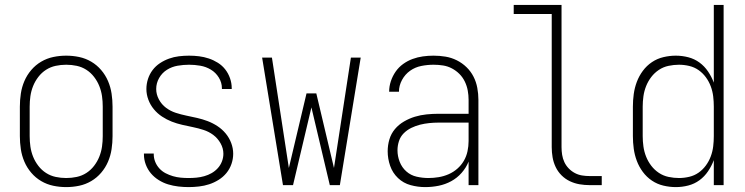

<svg xmlns="http://www.w3.org/2000/svg" viewBox="-20 -755 3040 783"><path d="M250 8Q223 8 197 2.5Q171 -3 148 -16.5Q125 -30 107.5 -50.5Q90 -71 79.5 -95.5Q69 -120 65 -146.5Q61 -173 61 -200V-320Q61 -347 65 -373.5Q69 -400 79.5 -424.5Q90 -449 107.5 -469.5Q125 -490 148 -503.5Q171 -517 197 -522.5Q223 -528 250 -528Q277 -528 303 -522.5Q329 -517 352 -503.5Q375 -490 392.5 -469.5Q410 -449 420.5 -424.5Q431 -400 435 -373.5Q439 -347 439 -320V-200Q439 -173 435 -146.5Q431 -120 420.5 -95.5Q410 -71 392.5 -50.5Q375 -30 352 -16.5Q329 -3 303 2.5Q277 8 250 8ZM250 -29Q272 -29 293 -33.5Q314 -38 332 -49.5Q350 -61 363.5 -78.5Q377 -96 385 -116Q393 -136 396 -157Q399 -178 399 -200V-320Q399 -342 396 -363Q393 -384 385 -404Q377 -424 363.5 -441.5Q350 -459 332 -470.5Q314 -482 293 -486.5Q272 -491 250 -491Q228 -491 207 -486.5Q186 -482 168 -470.5Q150 -459 136.5 -441.5Q123 -424 115 -404Q107 -384 104 -363Q101 -342 101 -320V-200Q101 -178 104 -157Q107 -136 115 -116Q123 -96 136.5 -78.5Q150 -61 168 -49.5Q186 -38 207 -33.5Q228 -29 250 -29Z M749 8Q728 8 707 5.5Q686 3 666 -3Q646 -9 627.5 -20.5Q609 -32 595.5 -48Q582 -64 574.5 -84Q567 -104 567 -125Q567 -126 567 -127Q567 -128 567 -129H607Q607 -128 607 -127.5Q607 -127 607 -126Q607 -110 613 -95Q619 -80 630 -68Q641 -56 655.5 -48.5Q670 -41 685.5 -36.5Q701 -32 717 -30.5Q733 -29 749 -29Q765 -29 781 -30.5Q797 -32 813 -36.5Q829 -41 843 -49Q857 -57 868 -69Q879 -81 885 -96.5Q891 -112 891 -128Q891 -150 879.5 -170.5Q868 -191 850 -204.5Q832 -218 810.5 -225Q789 -232 767 -236.5Q745 -241 723 -246Q701 -251 680.5 -259Q660 -267 641 -279.5Q622 -292 607.5 -309.5Q593 -327 585 -348.5Q577 -370 577 -392Q577 -413 583.5 -433Q590 -453 602.5 -469.5Q615 -486 632.5 -497.5Q650 -509 669.5 -516Q689 -523 709.5 -525.5Q730 -528 751 -528Q772 -528 792 -525.5Q812 -523 831.5 -516.5Q851 -510 868.5 -499Q886 -488 898.5 -472Q911 -456 918 -436Q925 -416 925 -396Q925 -395 925 -394Q925 -393 925 -392H885Q885 -393 885 -393.5Q885 -394 885 -395Q885 -418 872.5 -438.5Q860 -459 840 -471Q820 -483 797 -487Q774 -491 751 -491Q728 -491 704.5 -487Q681 -483 661 -470.5Q641 -458 629 -437Q617 -416 617 -392Q617 -370 628 -349.5Q639 -329 657 -315.5Q675 -302 696.5 -295Q718 -288 740 -283.5Q762 -279 784 -274Q806 -269 827 -261Q848 -253 867 -240.5Q886 -228 900.5 -210.5Q915 -193 923 -171.5Q931 -150 931 -128Q931 -107 924 -86.5Q917 -66 903.5 -49.5Q890 -33 871.5 -21.5Q853 -10 833 -3.5Q813 3 791.5 5.5Q770 8 749 8Z M1134 0 1049 -520H1089L1158 -70L1230 -374H1270L1342 -70L1411 -520H1451L1366 0H1325L1250 -317L1175 0Z M1714 8Q1684 8 1654.5 0Q1625 -8 1603 -29Q1581 -50 1571 -79Q1561 -108 1561 -138Q1561 -163 1568 -186.5Q1575 -210 1590.5 -228.5Q1606 -247 1627.5 -259.5Q1649 -272 1672 -279Q1695 -286 1719.5 -288.5Q1744 -291 1768 -291H1891V-348Q1891 -367 1887.5 -386Q1884 -405 1875.5 -422.5Q1867 -440 1853.5 -453.5Q1840 -467 1823 -476Q1806 -485 1787 -488Q1768 -491 1748 -491Q1723 -491 1698 -486Q1673 -481 1652.5 -466.5Q1632 -452 1619.5 -429Q1607 -406 1607 -381H1567Q1567 -403 1574 -424Q1581 -445 1593.5 -463Q1606 -481 1624 -494Q1642 -507 1662.5 -514.5Q1683 -522 1704.5 -525Q1726 -528 1748 -528Q1773 -528 1797 -524Q1821 -520 1843 -509Q1865 -498 1882.5 -481Q1900 -464 1911 -442.5Q1922 -421 1926.5 -396.5Q1931 -372 1931 -348V0H1891V-96Q1881 -71 1862.5 -50Q1844 -29 1820 -16Q1796 -3 1769 2.5Q1742 8 1714 8ZM1727 -29Q1748 -29 1769 -32.5Q1790 -36 1809.5 -44.5Q1829 -53 1845 -67Q1861 -81 1871.5 -99Q1882 -117 1886.5 -138Q1891 -159 1891 -180V-255H1768Q1749 -255 1730 -253Q1711 -251 1693 -246.5Q1675 -242 1657.5 -233.5Q1640 -225 1626.5 -211.5Q1613 -198 1607 -179.5Q1601 -161 1601 -142Q1601 -118 1610 -95Q1619 -72 1637 -56Q1655 -40 1679 -34.5Q1703 -29 1727 -29Z M2385 0Q2364 0 2343.5 -3.5Q2323 -7 2304 -16Q2285 -25 2270 -40Q2255 -55 2246 -74Q2237 -93 2233.5 -113.5Q2230 -134 2230 -155V-698H2075V-735H2270V-155Q2270 -139 2272.5 -123.5Q2275 -108 2281.5 -94Q2288 -80 2299 -68.5Q2310 -57 2324 -49.5Q2338 -42 2353.5 -39.5Q2369 -37 2385 -37H2434V0Z M2736 8Q2711 8 2685.5 2Q2660 -4 2638.5 -18.5Q2617 -33 2601.5 -54Q2586 -75 2577 -99Q2568 -123 2564.5 -148.5Q2561 -174 2561 -200V-320Q2561 -346 2564.5 -371.5Q2568 -397 2577 -421Q2586 -445 2601.5 -466Q2617 -487 2638.5 -501.5Q2660 -516 2685.5 -522Q2711 -528 2736 -528Q2762 -528 2787 -521.5Q2812 -515 2832.5 -500Q2853 -485 2867.5 -463.5Q2882 -442 2891 -418V-735H2931V0H2891V-102Q2882 -78 2867.5 -56.5Q2853 -35 2832.5 -20Q2812 -5 2787 1.5Q2762 8 2736 8ZM2749 -29Q2770 -29 2791 -34Q2812 -39 2829 -51Q2846 -63 2858.5 -80Q2871 -97 2878.5 -117Q2886 -137 2888.5 -158Q2891 -179 2891 -200V-320Q2891 -341 2888.5 -362Q2886 -383 2878.5 -403Q2871 -423 2858.5 -440Q2846 -457 2829 -469Q2812 -481 2791 -486Q2770 -491 2749 -491Q2728 -491 2706.5 -486.5Q2685 -482 2667 -470Q2649 -458 2636 -441Q2623 -424 2615 -404Q2607 -384 2604 -362.5Q2601 -341 2601 -320V-200Q2601 -179 2604 -157.5Q2607 -136 2615 -116Q2623 -96 2636 -79Q2649 -62 2667 -50Q2685 -38 2706.5 -33.5Q2728 -29 2749 -29Z"/></svg>

Font: Iosevka SS04 Extralight
Style: Regular
Weight: 200
Monospace: yes
Designer: Belleve Invis
Foundry: Belleve Invis
Version: Version 19.0.0; ttfautohint (v1.8.4)